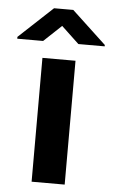

<svg xmlns="http://www.w3.org/2000/svg" viewBox="-101 -780 480 816"><g transform="rotate(5 138.5 -371.5)"><path d="M324.7 -606V-600.1H212.4L137.2 -670.9L62 -600.1H-48.3V-607.9L96.2 -742.7H178.2ZM206.5 0H65.4V-528.3H206.5Z"/></g></svg>

Font: TypoPRO Roboto
Style: Bold
Weight: 700
Designer: Google
Version: Version 2.136; 2016